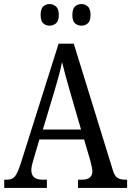

<svg xmlns="http://www.w3.org/2000/svg" viewBox="-20 -930 649 950"><path d="M1 0V-41H16Q40 -41 53 -56Q66 -71 82 -119L270 -714H345L538 -89Q546 -61 560 -51Q574 -41 600 -41H609V0H366V-41H386Q437 -41 437 -83Q437 -92 433.5 -106.5Q430 -121 427 -135L396 -240H175L146 -142Q142 -130 138.5 -114.5Q135 -99 135 -88Q135 -41 190 -41H212V0ZM192 -289H381L327 -475Q314 -520 304 -556.5Q294 -593 287 -623Q281 -593 272 -559Q263 -525 251 -485ZM383 -803Q364 -803 351 -814.5Q338 -826 338 -856Q338 -886 351 -898Q364 -910 383 -910Q401 -910 414.5 -898Q428 -886 428 -856Q428 -826 414.5 -814.5Q401 -803 383 -803ZM225 -803Q207 -803 194 -814.5Q181 -826 181 -856Q181 -886 194 -898Q207 -910 225 -910Q243 -910 257 -898Q271 -886 271 -856Q271 -826 257 -814.5Q243 -803 225 -803Z"/></svg>

Font: Noto Serif Armenian Condensed
Style: Regular
Weight: 400
Width: 3
Designer: Monotype Design Team
Foundry: Monotype Imaging Inc.
Version: Version 2.008; ttfautohint (v1.8.4.7-5d5b)